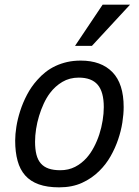

<svg xmlns="http://www.w3.org/2000/svg" viewBox="-20 -786 594 821"><path d="M44.9 -185.1Q44.9 -211.4 50 -244.1Q55.2 -276.9 66.4 -311.8Q77.6 -346.7 95.5 -380.9Q113.3 -415 139.2 -443.8Q155.3 -462.4 174.6 -477.5Q193.8 -492.7 217 -503.7Q240.2 -514.6 267.1 -520.8Q293.9 -526.9 325.2 -526.9Q412.6 -526.9 460.7 -477.5Q508.8 -428.2 508.8 -328.1Q508.8 -297.9 503.2 -262Q497.6 -226.1 485.1 -189.5Q472.7 -152.8 452.9 -117.9Q433.1 -83 404.8 -55.2Q373 -23.4 330.8 -4.2Q288.6 15.1 232.9 15.1Q181.6 15.1 145.8 2.2Q109.9 -10.7 87.6 -35.9Q65.4 -61 55.2 -98.4Q44.9 -135.7 44.9 -185.1ZM129.9 -180.2Q129.9 -148.4 135.7 -125.2Q141.6 -102.1 154.5 -87.2Q167.5 -72.3 188 -65.2Q208.5 -58.1 237.8 -58.1Q272.9 -58.1 301 -72.5Q329.1 -86.9 351.1 -111.8Q368.2 -131.3 381.8 -157.2Q395.5 -183.1 404.8 -211.9Q414.1 -240.7 418.9 -270.8Q423.8 -300.8 423.8 -328.1Q423.8 -393.1 397.7 -423.6Q371.6 -454.1 316.9 -454.1Q277.3 -454.1 246.6 -435.8Q215.8 -417.5 193.8 -388.2Q178.7 -368.2 167 -342.8Q155.3 -317.4 147 -290Q138.7 -262.7 134.3 -234.4Q129.9 -206.1 129.9 -180.2ZM373 -589.8H300.8L418.9 -766.1H536.1Z"/></svg>

Font: Lorenzo Sans
Style: Italic
Weight: 400
Italic angle: -12°
Foundry: Intel Corporation
Version: Version 1.00; ttfautohint (v1.5)